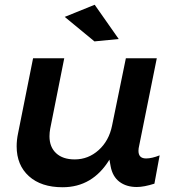

<svg xmlns="http://www.w3.org/2000/svg" viewBox="-20 -780 734 807"><path d="M378 -760 479 -616 377 -606 252 -709ZM565 -168Q562 -156 562 -146Q562 -114 594 -114Q618 -114 651 -127L629 -8Q585 6 555 6Q511 6 482 -16Q453 -38 445 -81L440 -109Q369 7 243 7Q153 7 101.5 -39.5Q50 -86 50 -165Q50 -192 56 -220L119 -535H250L191 -239Q188 -223 188 -207Q188 -162 216 -136Q244 -110 294 -110Q351 -110 394.5 -149Q438 -188 451 -252L509 -535H639Z"/></svg>

Font: TypoPRO Montserrat Alternates
Style: Italic
Weight: 500
Italic angle: -11.3°
Designer: Julieta Ulanovsky
Foundry: Julieta Ulanovsky
Version: Version 6.001